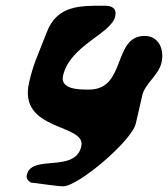

<svg xmlns="http://www.w3.org/2000/svg" viewBox="-20 -620 589 673"><path d="M88 20C106 21 176 33 202 33C254 33 442 -126 456 -187L479 -287C488 -326 536 -357 546 -400C557 -446 537 -494 487 -494C374 -494 424 -306 292 -306C257 -306 190 -306 201 -355C226 -462 370 -501 384 -563C390 -591 372 -600 347 -600C264 -600 180 -603 144 -507C109 -417 97 -396 82 -331C42 -158 284 -188 265 -107C243 -12 91 -81 74 -7C71 6 78 13 88 20Z"/></svg>

Font: Charger
Style: OversprayIt
Weight: 400
Designer: Jasper
Foundry: Cannot Into Space Fonts
Version: Version 0.980